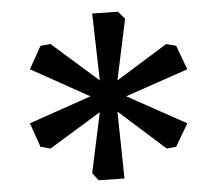

<svg xmlns="http://www.w3.org/2000/svg" viewBox="-20 -696 356 327"><path d="M137 -673 181 -676 193 -664 180 -559 263 -621 280 -618 299 -578 195 -532 299 -486 280 -446 264 -443 180 -506 192 -392 148 -389 137 -401 150 -505 66 -443 49 -446 31 -486 134 -532 31 -578 49 -618 66 -621 150 -559Z"/></svg>

Font: Grenze Gotisch Light
Style: Regular
Weight: 300
Designer: Renata Polastri
Foundry: Omnibus-Type
Version: Version 1.001